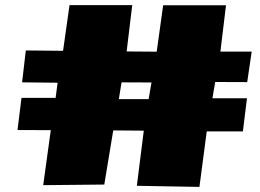

<svg xmlns="http://www.w3.org/2000/svg" viewBox="-20 -734 1024 755"><path d="M764.2 1 518.1 -3.4 545.4 -220.2 425.3 -221.2 390.1 -8.3 149.9 -5.9 179.7 -222.2 48.8 -222.7 64.5 -349.1H198.7L206.5 -408.7L66.9 -410.2L81.5 -535.6L228 -534.2L253.4 -713.9H500L478 -531.7L596.2 -530.8L621.6 -713.4H868.7L846.7 -531.2H969.7L952.1 -411.1L826.2 -411.6L815.4 -347.7H951.2L935.1 -217.3H793ZM447.3 -344.2H564.5L575.7 -409.7L458 -410.2Z"/></svg>

Font: Seymour One
Style: Regular
Weight: 400
Designer: Vernon Adams
Foundry: Vernon Adams
Version: Version 1.100; ttfautohint (v1.8.4.7-5d5b);gftools[0.9.33]